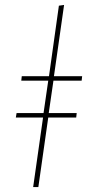

<svg xmlns="http://www.w3.org/2000/svg" viewBox="-20 -756 365 776"><path d="M310 -430H196L177 -299H290L288 -281H175L135 0H114L154 -281H44L47 -299H156L175 -430H66L68 -448H178L218 -733L239 -736L198 -448H312Z"/></svg>

Font: Fira Sans Thin
Style: Italic
Weight: 250
Italic angle: -8°
Designer: Carrois Corporate & Edenspiekermann AG
Foundry: Carrois Corporate GbR & Edenspiekermann AG
Version: Version 4.203